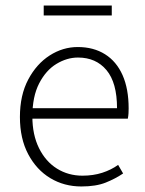

<svg xmlns="http://www.w3.org/2000/svg" viewBox="-20 -662 523 694"><path d="M274 12Q212 12 162 -18Q112 -48 82 -104.5Q52 -161 52 -239Q52 -318 82 -374.5Q112 -431 159.5 -461.5Q207 -492 261 -492Q318 -492 359.5 -466Q401 -440 423 -390.5Q445 -341 445 -270Q445 -262 444.5 -252.5Q444 -243 442 -233H79V-271H403Q403 -363 365 -408.5Q327 -454 262 -454Q222 -454 184 -431Q146 -408 121.5 -360.5Q97 -313 97 -241Q97 -175 121 -126.5Q145 -78 186 -52.5Q227 -27 278 -27Q317 -27 349.5 -37.5Q382 -48 407 -66L425 -35Q397 -16 362 -2Q327 12 274 12ZM138 -606V-642H384V-606Z"/></svg>

Font: Source Sans 3 Light
Style: Regular
Weight: 300
Designer: Paul D. Hunt
Foundry: Adobe
Version: Version 3.052;hotconv 1.1.0;makeotfexe 2.6.0